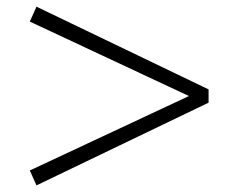

<svg xmlns="http://www.w3.org/2000/svg" viewBox="-20 -606 718 578"><path d="M548.8 -316.9 69.8 -541 89.8 -585.9 607.9 -336.9V-296.9L89.8 -47.9L69.8 -92.8Z"/></svg>

Font: I.Ming
Style: Regular
Weight: 400
Designer: Ichiten Fonts Project
Version: Version 5.10 Mar 24, 2018